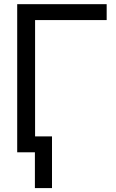

<svg xmlns="http://www.w3.org/2000/svg" viewBox="-20 -748 568 943"><path d="M503.9 -727.5V-649.4H152.3V0H64.5V-727.5ZM235.4 -78.1V175.8H151.4V-78.1Z"/></svg>

Font: Inter Tight
Style: Regular
Weight: 400
Designer: Rasmus Andersson
Foundry: rsms
Version: Version 3.002